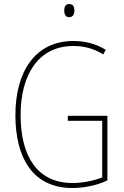

<svg xmlns="http://www.w3.org/2000/svg" viewBox="-20 -930 620 960"><path d="M326 -910C306 -910 301 -893 301 -877C301 -859 308 -844 326 -844C344 -844 352 -858 352 -877C352 -893 347 -910 326 -910ZM319 -351V-326H491V-43C450 -27 397 -15 342 -15C170 -15 83 -144 83 -355C83 -555 171 -700 347 -700C395 -700 444 -690 496 -658L509 -681C456 -713 403 -725 347 -725C156 -725 57 -572 57 -354C57 -136 148 10 341 10C397 10 463 -2 517 -28V-351Z"/></svg>

Font: Noto Sans Lao Condensed Thin
Style: Regular
Weight: 100
Width: 3
Designer: Monotype Design Team
Foundry: Monotype Imaging Inc.
Version: Version 2.003